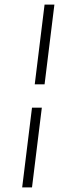

<svg xmlns="http://www.w3.org/2000/svg" viewBox="-20 -770 289 840"><path d="M175 -750H218L175 -401H132ZM120 -299H163L120 50H77Z"/></svg>

Font: Haskoy ExtraLight
Style: Italic
Weight: 200
Designer: Ertekin Erdin
Foundry: Ertekin Erdin
Version: Version 2.000; ttfautohint (v1.8.4.7-5d5b)